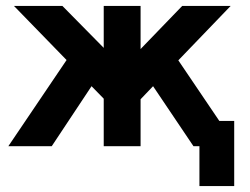

<svg xmlns="http://www.w3.org/2000/svg" viewBox="-20 -492 840 646"><path d="M8 0 204 -290 27 -472H190L329 -331V-472H453V-327L593 -472H756L580 -289L718 -85H768V134H651V0H631L495 -202L453 -158V0H329V-160L288 -202Q175 -32 154 0Z"/></svg>

Font: Coval
Style: Heavy
Weight: 900
Foundry: Context Ltd
Version: Version 001.000